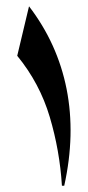

<svg xmlns="http://www.w3.org/2000/svg" viewBox="-20 -573 276 604"><path d="M34.2 -397.5 71.3 -553.2Q161.1 -436 189.5 -293Q217.8 -149.9 182.1 11.2H174.8Q168 -99.1 136.5 -205.1Q105 -311 34.2 -397.5Z"/></svg>

Font: Lateef SemiBold
Style: Regular
Weight: 600
Designer: SIL International
Foundry: SIL International
Version: Version 4.200